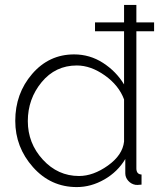

<svg xmlns="http://www.w3.org/2000/svg" viewBox="-20 -750 655 780"><path d="M606 -623H534V-66Q534 -42 555 -41V0Q536 2 531 1Q513 -2 501 -15.5Q489 -29 489 -46V-104Q458 -52 404 -21Q350 10 292 10Q186 10 114 -71Q42 -152 42 -259Q42 -370 110.5 -449.5Q179 -529 281 -529Q345 -529 398.5 -494.5Q452 -460 484 -407V-623H366V-659H484V-730H534V-659H606ZM484 -175V-346Q463 -403 406 -443.5Q349 -484 292 -484Q205 -484 149 -416Q93 -348 93 -258Q93 -168 154 -101.5Q215 -35 301 -35Q359 -35 418.5 -77.5Q478 -120 484 -175Z"/></svg>

Font: Raleway-v4020 Light
Style: Regular
Weight: 300
Designer: Matt McInerney, Pablo Impallari, Rodrigo Fuenzalida
Foundry: Matt McInerney, Pablo Impallari, Rodrigo Fuenzalida
Version: Version 4.020;PS 004.020;hotconv 1.0.88;makeotf.lib2.5.64775